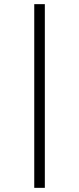

<svg xmlns="http://www.w3.org/2000/svg" viewBox="-20 -725 380 925"><path d="M145 180V-705H196V180Z"/></svg>

Font: Nunito Sans 7pt Expanded ExtraLight
Style: Regular
Weight: 250
Width: 7
Designer: Vernon Adams
Foundry: Vernon Adams
Version: Version 3.101;gftools[0.9.27]